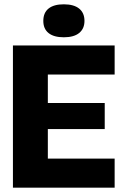

<svg xmlns="http://www.w3.org/2000/svg" viewBox="-20 -871 580 891"><path d="M40 0V-660H202V0ZM161 0V-135H512V0ZM161 -272V-393H466V-272ZM161 -525V-660H512V-525ZM276 -698Q230 -698 205.5 -717.5Q181 -737 181 -774Q181 -812 205.5 -831.5Q230 -851 276 -851Q323 -851 347.5 -831Q372 -811 372 -774Q372 -738 347.5 -718Q323 -698 276 -698Z"/></svg>

Font: Bricolage Grotesque 96pt ExtraBold
Style: Regular
Weight: 800
Designer: Mathieu Triay
Foundry: Atelier Triay
Version: Version 1.001;gftools[0.9.33.dev8+g029e19f]